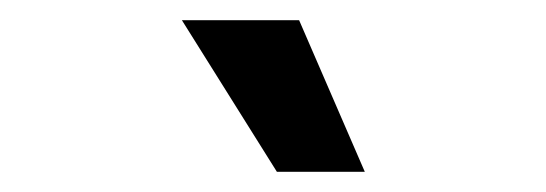

<svg xmlns="http://www.w3.org/2000/svg" viewBox="-20 -755 540 190"><path d="M160 -735H276L341 -585H254Z"/></svg>

Font: Radio Canada Condensed Medium
Style: Regular
Weight: 500
Width: 3
Designer: Charles Daoud, Etienne Aubert Bonn, Alexandre Saumier Demers, Jacques Le Bailly
Foundry: Radio-Canada
Version: Version 2.104; ttfautohint (v1.8.4.7-5d5b);gftools[0.9.28.de